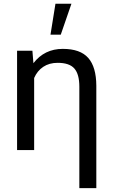

<svg xmlns="http://www.w3.org/2000/svg" viewBox="-20 -798 606 1021"><path d="M152.3 -528.3 157.7 -461.9Q216.3 -538.1 314 -538.1Q406.7 -538.1 449.2 -490Q491.7 -441.9 492.2 -342.3V202.6H401.9V-336.9Q401.9 -403.3 375.5 -433.6Q349.1 -463.9 286.6 -463.9Q241.7 -463.9 210 -442.6Q178.2 -421.4 161.6 -383.3V0H70.8V-528.3ZM274.9 -778.3H359.9L303.2 -613.8H248.5Z"/></svg>

Font: SteelSelectRoboto
Style: Roboto-Regular
Weight: 400
Designer: Google
Version: Version 2.137; 2017